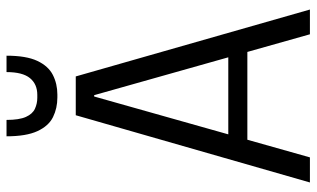

<svg xmlns="http://www.w3.org/2000/svg" viewBox="-206 -740 947 574"><g transform="rotate(-90 267.0 -453.5)"><path d="M209 -700H325L525 0H451L269 -645H265L83 0H8ZM120 -244H413V-187H120ZM262 -755Q230 -755 203.5 -768Q177 -781 161.5 -814.5Q146 -848 146 -907H195Q195 -869 204 -849Q213 -829 228.5 -822Q244 -815 261 -815H270Q302 -815 320 -837Q338 -859 338 -907H387Q387 -848 371.5 -815Q356 -782 329.5 -768.5Q303 -755 271 -755Z"/></g></svg>

Font: Pathway Extreme SemiCondensed Light
Style: Regular
Weight: 300
Width: 4
Version: Version 1.001;gftools[0.9.26]